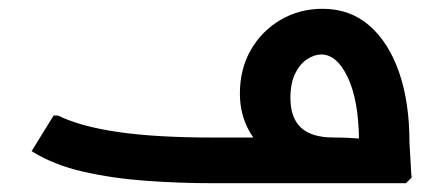

<svg xmlns="http://www.w3.org/2000/svg" viewBox="-20 -417 1008 437"><path d="M463 0Q389 0 312.5 -5.5Q236 -11 168.5 -26.5Q101 -42 52 -73L102 -154H112Q163 -129 249 -116.5Q335 -104 463 -104H741Q760 -104 777.5 -103Q795 -102 807 -100.5Q819 -99 819 -99L797 -87Q797 -91 797 -94Q797 -97 797 -101Q796 -189 771.5 -241Q747 -293 711 -293Q696 -293 679.5 -282.5Q663 -272 652 -250Q641 -228 641 -194Q641 -149 665 -126.5Q689 -104 740 -104V-28Q670 -28 622 -51Q574 -74 550 -114Q526 -154 526 -204Q526 -260 551 -303.5Q576 -347 619 -372Q662 -397 714 -397Q777 -397 821 -358.5Q865 -320 888.5 -252Q912 -184 912 -92Q914 -62 915 -40Q916 -18 917 -13L904 0Z"/></svg>

Font: Fustat
Style: Bold
Weight: 700
Designer: Mohamed Gaber, Khaled Hosny, Laura Garcia Mut
Foundry: Kief Type Foundry, Alif Type Foundry, Hard Type Foundry
Version: Version 1.007